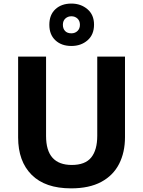

<svg xmlns="http://www.w3.org/2000/svg" viewBox="-20 -1025 787 1055"><path d="M666.8 -271.5Q666.8 -187.8 634.4 -124.3Q602 -60.8 536.2 -25.4Q470.4 10 370.5 10Q228.4 10 154 -64.3Q79.6 -138.7 79.6 -269.9V-714H233.1V-277.8Q233.1 -197.6 268.6 -158.1Q304.1 -118.6 374.3 -118.6Q448.1 -118.6 481.3 -159.8Q514.4 -200.9 514.4 -278.8V-714H666.8ZM372.3 -772.4Q317.8 -772.4 284.5 -803.5Q251.1 -834.5 251.1 -888.8Q251.1 -943.7 284.5 -974.5Q317.8 -1005.4 372.3 -1005.4Q424.2 -1005.4 460.5 -974.5Q496.7 -943.7 496.7 -889.8Q496.7 -834.5 461 -803.5Q425.2 -772.4 372.3 -772.4ZM372.3 -841.9Q392.4 -841.9 405.8 -854.8Q419.2 -867.7 419.2 -888.8Q419.2 -910.5 405.6 -923.1Q392.1 -935.6 372.3 -935.6Q352.6 -935.6 339 -923.1Q325.5 -910.5 325.5 -888.8Q325.5 -867.7 337.5 -854.8Q349.6 -841.9 372.3 -841.9Z"/></svg>

Font: Noto Sans Meetei Mayek
Style: Regular
Weight: 400
Designer: Monotype Design Team and Neelakash Kshetrimayum
Foundry: Monotype Imaging Inc.
Version: Version 2.002